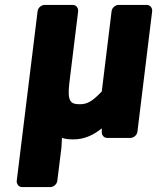

<svg xmlns="http://www.w3.org/2000/svg" viewBox="-20 -536 649 781"><path d="M48 200C47 211 55 225 70 225H185C196 225 211 215 213 200L230 64V62L232 25C247 30 263 31 279 31C320 31 359 15 394 -14V3C394 14 403 25 416 25H511C522 25 537 15 539 0L599 -491C600 -502 592 -516 577 -516H462C451 -516 436 -506 434 -491L394 -164C355 -123 335 -112 304 -112C268 -112 253 -122 262 -198L298 -491C299 -502 291 -516 276 -516H161C150 -516 135 -506 133 -491Z"/></svg>

Font: Falling Sky
Style: BlkObl
Weight: 900
Designer: Paul D. Hunt
Foundry: Adobe Systems Incorporated
Version: Version 1.02